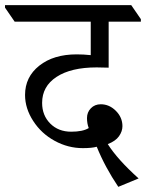

<svg xmlns="http://www.w3.org/2000/svg" viewBox="-62 -642 569 748"><path d="M102.1 -241.2Q102.1 -192.4 133.8 -160.6Q165.5 -128.9 215.3 -128.9Q260.7 -128.9 283.7 -143.1Q276.9 -160.6 276.9 -182.1Q276.9 -204.6 292 -220.2Q307.1 -235.8 330.6 -235.8Q363.8 -235.8 389.4 -210.2Q415 -184.6 415 -150.4Q415 -130.4 401.6 -111.3Q388.2 -92.3 357.9 -80.6Q395.5 -21 478 53.2L398.9 85.9Q347.2 9.3 314.9 -70.3Q295.9 -64.9 260.7 -64.9Q203.1 -64.9 151.1 -93.3Q99.1 -121.6 67.4 -170.7Q35.6 -219.7 35.6 -272Q35.6 -342.3 91.1 -386.2Q146.5 -430.2 236.8 -430.2Q263.2 -430.2 291.5 -427.2V-557.6H-4.9L-42.5 -612.3V-622.1H449.2L486.8 -567.4V-557.6H361.3V-378.4L314.5 -379.4Q214.8 -379.4 158.4 -342.5Q102.1 -305.7 102.1 -241.2Z"/></svg>

Font: Noto Serif Devanagari
Style: Regular
Weight: 400
Designer: Monotype Design Team
Foundry: Monotype Imaging Inc.
Version: Version 1.01